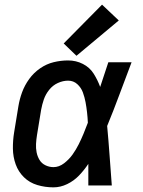

<svg xmlns="http://www.w3.org/2000/svg" viewBox="-20 -798 616 826"><path d="M210 8Q240 8 269 -6Q298 -20 320 -43Q342 -66 360 -93Q360 -47 360 0H461Q456 -64 451.5 -128Q447 -192 441 -256Q469 -324 494.5 -393Q520 -462 546 -530H446Q428 -477 411 -424Q400 -454 383 -481Q366 -508 336.5 -523Q307 -538 273 -538Q242 -538 211 -530.5Q180 -523 152.5 -504Q125 -485 105.5 -458Q86 -431 75 -401Q64 -371 59 -340L41 -230Q35 -194 35.5 -158.5Q36 -123 47.5 -91Q59 -59 83 -35.5Q107 -12 140.5 -2Q174 8 210 8ZM210 -79Q192 -79 175.5 -87Q159 -95 150 -110Q141 -125 137.5 -142.5Q134 -160 135 -178.5Q136 -197 139 -216L157 -326Q161 -348 168.5 -370Q176 -392 191.5 -411.5Q207 -431 229 -441Q251 -451 273 -451Q296 -451 312.5 -436Q329 -421 336.5 -400.5Q344 -380 348 -358.5Q352 -337 354.5 -314.5Q357 -292 358 -270Q349 -246 339.5 -223Q330 -200 318.5 -177Q307 -154 292 -133Q277 -112 255.5 -95.5Q234 -79 210 -79ZM309 -558 491 -710 419 -778 254 -611Z"/></svg>

Font: Iosevka Sparkle Medium
Style: Italic
Weight: 500
Italic angle: -9°
Designer: Belleve Invis
Foundry: Belleve Invis
Version: Version 4.5.0; ttfautohint (v1.8.3)